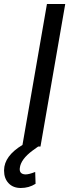

<svg xmlns="http://www.w3.org/2000/svg" viewBox="-75 -731 363 958"><path d="M250.5 -710.9H159.2L37.1 -7.8C-23.4 28.8 -54.2 70.8 -54.7 117.7C-54.7 118.7 -54.7 119.6 -54.7 121.1C-54.7 146 -47.4 167 -32.2 183.1C-17.1 199.2 3.4 207 28.8 207C55.7 207 80.6 200.2 102.5 186L100.6 127C79.6 135.3 64 139.2 53.2 139.2C53.2 139.2 52.7 139.2 52.2 139.2C33.2 138.7 23.4 129.9 23.4 113.3C23.4 111.3 23.9 109.4 23.9 107.4C26.9 78.6 48.3 49.3 87.9 20L115.7 0H127Z"/></svg>

Font: Roboto
Style: Italic
Weight: 400
Italic angle: -12°
Designer: Google
Version: Version 2.137; 2017